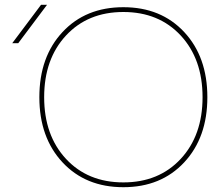

<svg xmlns="http://www.w3.org/2000/svg" viewBox="-20 -770 930 800"><path d="M240.5 -93.5Q144 -197 144 -365Q144 -533 240.5 -636.5Q337 -740 494 -740Q651 -740 747.5 -636.5Q844 -533 844 -365Q844 -197 747.5 -93.5Q651 10 494 10Q337 10 240.5 -93.5ZM56 -590H31L151 -750H176ZM255 -108Q346 -10 494 -10Q642 -10 733 -108Q824 -206 824 -365Q824 -524 733 -622Q642 -720 494 -720Q346 -720 255 -622Q164 -524 164 -365Q164 -206 255 -108Z"/></svg>

Font: M PLUS 1p Thin
Style: Regular
Weight: 250
Version: Version 1.062